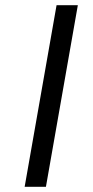

<svg xmlns="http://www.w3.org/2000/svg" viewBox="-20 -720 357 740"><path d="M198 -700H280L157 0H75Z"/></svg>

Font: Fahkwang Light
Style: Italic
Weight: 300
Italic angle: -10°
Version: Version 1.000; ttfautohint (v1.6)